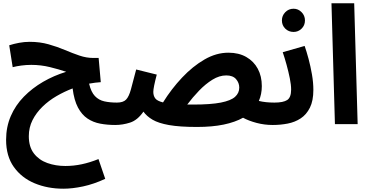

<svg xmlns="http://www.w3.org/2000/svg" viewBox="-20 -754 2247 1166"><path d="M365 392Q269 392 190 359Q111 326 64 260Q17 194 17 95Q17 17 45.5 -49Q74 -115 125 -167Q176 -219 241.5 -257Q307 -295 382 -318Q338 -333 283 -346.5Q228 -360 170 -360Q139 -360 109.5 -356Q80 -352 57 -346L36 -479Q64 -488 96 -494Q128 -500 160 -500Q222 -500 275 -485Q328 -470 374 -450.5Q420 -431 462.5 -416.5Q505 -402 547 -402H579L592 -255Q559 -253 521 -246Q533 -195 556.5 -170.5Q580 -146 613.5 -138.5Q647 -131 690 -131Q725 -131 741 -112Q757 -93 757 -65Q757 -34 737 -14.5Q717 5 680 5Q632 5 589 -3Q546 -11 511.5 -34Q477 -57 453.5 -101Q430 -145 421 -217Q371 -198 323.5 -170.5Q276 -143 238 -106Q200 -69 177.5 -24.5Q155 20 155 73Q155 138 186 178Q217 218 267.5 236Q318 254 377 254Q427 254 476.5 243.5Q526 233 578 212L619 332Q550 364 485 378Q420 392 365 392Z M1176 17Q1071 17 1006.5 5.5Q942 -6 906.5 -27Q871 -48 851 -76Q815 -24 770 -9.5Q725 5 680 5L690 -131Q728 -131 745.5 -149Q763 -167 775 -211Q787 -255 807 -332L932 -301Q911 -221 911 -196Q911 -173 922.5 -157Q934 -141 970 -132Q1021 -214 1085.5 -282.5Q1150 -351 1221.5 -392.5Q1293 -434 1367 -434Q1430 -434 1475.5 -408Q1521 -382 1545.5 -336.5Q1570 -291 1570 -231Q1570 -182 1552 -141Q1593 -131 1646 -131Q1681 -131 1697.5 -112Q1714 -93 1714 -65Q1714 -34 1694 -14.5Q1674 5 1636 5Q1586 5 1538.5 -7.5Q1491 -20 1456 -39Q1408 -12 1338.5 2.5Q1269 17 1176 17ZM1354 -296Q1312 -296 1270 -270Q1228 -244 1189 -203.5Q1150 -163 1117 -119Q1134 -119 1154 -119Q1260 -119 1321 -131Q1382 -143 1407.5 -166Q1433 -189 1433 -222Q1433 -251 1413.5 -273.5Q1394 -296 1354 -296Z M1763 -560Q1733 -560 1712.5 -580Q1692 -600 1692 -630Q1692 -659 1712.5 -680Q1733 -701 1763 -701Q1791 -701 1811.5 -680Q1832 -659 1832 -630Q1832 -600 1811.5 -580Q1791 -560 1763 -560Z M1637 5 1647 -131Q1700 -131 1724 -146.5Q1748 -162 1748 -210Q1748 -239 1740 -278.5Q1732 -318 1720.5 -360Q1709 -402 1697 -437L1830 -475Q1842 -441 1854 -396Q1866 -351 1874.5 -302Q1883 -253 1883 -208Q1883 -142 1862 -100Q1841 -58 1806 -35Q1771 -12 1727 -3.5Q1683 5 1637 5Z M2014 0 1993 -734H2131L2152 0Z"/></svg>

Font: Noto Sans Arabic SemCond
Style: Bold
Weight: 700
Width: 4
Designer: Monotype Design Team, Nadine Chahine, Nizar Qandah and Khaled Hosny
Foundry: Monotype Imaging Inc.
Version: Version 2.012; ttfautohint (v1.8.4.7-5d5b)